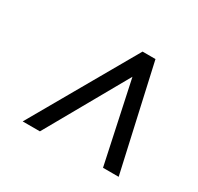

<svg xmlns="http://www.w3.org/2000/svg" viewBox="-89 -817 585 566"><g transform="rotate(30 204.0 -533.5)"><path d="M259.8 -631.8 104 -356H45.4L248.5 -710.9H292.5L372.1 -356H318.8Z"/></g></svg>

Font: RobotoInd Light
Style: Italic
Weight: 300
Italic angle: -12°
Designer: Google
Version: Version 2.001151; 2014